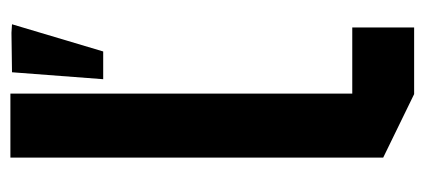

<svg xmlns="http://www.w3.org/2000/svg" viewBox="-238 -558 797 360"><g transform="rotate(-90 160.0 -378.5)"><path d="M163 0 44 -58V-757H164V-116H288V0ZM191 -583 204 -754 278 -755 294 -754 243 -583Z"/></g></svg>

Font: Foldit Thin Medium
Style: Regular
Weight: 500
Version: Version 1.003